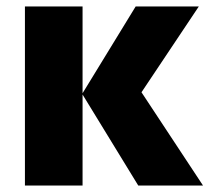

<svg xmlns="http://www.w3.org/2000/svg" viewBox="-20 -573 647 593"><path d="M235 -285V-553H57V0H235V-281L407 0H607L417 -288L594 -553H399Z"/></svg>

Font: Noto Sans UI SemiCondensed Black
Style: Regular
Weight: 900
Width: 4
Designer: Monotype Design Team
Foundry: Monotype Imaging Inc.
Version: 1.001